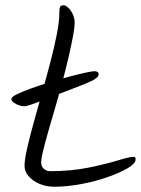

<svg xmlns="http://www.w3.org/2000/svg" viewBox="-20 -726 536 728"><path d="M354 -443Q354 -436 342 -427.5Q330 -419 300 -407Q270 -395 215 -374Q203 -370 182 -361.5Q161 -353 138 -344Q115 -335 97 -329Q79 -323 72 -323Q63 -323 51.5 -327Q40 -331 31.5 -337.5Q23 -344 23 -351Q23 -358 43 -368Q63 -378 96 -390Q129 -402 166.5 -413.5Q204 -425 239.5 -434.5Q275 -444 302 -450Q329 -456 338 -456Q346 -456 350 -453Q354 -450 354 -443ZM263 -640Q263 -623 257 -590Q251 -557 240.5 -511.5Q230 -466 215.5 -411.5Q201 -357 183 -296Q163 -229 153 -191.5Q143 -154 139.5 -136.5Q136 -119 136 -110Q136 -95 146 -86Q156 -77 169 -77Q250 -77 316 -90.5Q382 -104 426 -117.5Q470 -131 483 -131Q491 -131 492.5 -129.5Q494 -128 494 -121Q494 -106 464.5 -88.5Q435 -71 388 -54.5Q341 -38 287.5 -28Q234 -18 186 -18Q155 -18 129.5 -29Q104 -40 88.5 -58Q73 -76 73 -97Q73 -120 82.5 -162Q92 -204 107 -258.5Q122 -313 139 -373Q156 -433 171 -490.5Q186 -548 195.5 -596.5Q205 -645 205 -677Q205 -694 208 -700Q211 -706 221 -706Q229 -706 239 -696.5Q249 -687 256 -672Q263 -657 263 -640Z"/></svg>

Font: Kalam Variable Light
Style: Regular
Weight: 300
Designer: Lipi Raval, Jonny Pinhorn
Foundry: Indian Type Foundry
Version: Version 3.000